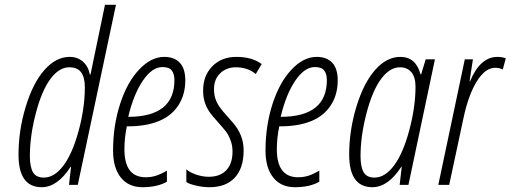

<svg xmlns="http://www.w3.org/2000/svg" viewBox="-20 -780 2154 810"><path d="M155.8 9.8Q58.1 9.8 58.1 -127.9Q58.1 -230 88.6 -330.1Q119.1 -430.2 167.7 -485.1Q216.3 -540 273.9 -540Q307.6 -540 330.3 -519.5Q353 -499 358.9 -465.8H361.8L422.9 -759.8H469.2L308.1 0H271L279.8 -76.2H277.8Q222.2 9.8 155.8 9.8ZM165 -30.8Q209 -30.8 247.1 -80.8Q285.2 -130.9 311.5 -227.3Q337.9 -323.7 337.9 -412.1Q337.9 -453.6 322.3 -474.9Q306.6 -496.1 272 -496.1Q229 -496.1 192.4 -446.5Q155.8 -397 130.9 -301.3Q106 -205.6 106 -121.1Q106 -76.7 118.9 -53.7Q131.8 -30.8 165 -30.8Z M581.1 9.8Q522.5 9.8 489.7 -31Q457 -71.8 457 -145Q457 -249.5 486.6 -341.1Q516.1 -432.6 566.7 -486.3Q617.2 -540 672.9 -540Q715.3 -540 738.5 -515.4Q761.7 -490.7 761.7 -440.9Q761.7 -380.9 732.7 -335.9Q703.6 -291 649.7 -269Q595.7 -247.1 521 -247.1H515.1Q504.9 -198.7 504.9 -149.9Q504.9 -32.2 594.7 -32.2Q617.7 -32.2 637.9 -38.6Q658.2 -44.9 684.1 -60.1V-13.2Q643.1 9.8 581.1 9.8ZM665 -497.1Q621.6 -497.1 582.5 -439.5Q543.5 -381.8 521 -287.1Q715.8 -287.1 715.8 -441.9Q715.8 -467.8 704.8 -482.4Q693.8 -497.1 665 -497.1Z M863.8 9.8Q836.4 9.8 806.6 2.9Q776.9 -3.9 766.1 -12.2V-65.9Q777.8 -54.2 805.4 -44.2Q833 -34.2 860.8 -34.2Q908.2 -34.2 934.6 -61.8Q960.9 -89.4 960.9 -140.1Q960.9 -161.6 955.6 -179.4Q950.2 -197.3 941.7 -212.4Q933.1 -227.5 903.8 -259.8Q872.1 -294.4 860.8 -312.3Q849.6 -330.1 843.3 -350.6Q836.9 -371.1 836.9 -397.9Q836.9 -461.4 876 -500.7Q915 -540 977.1 -540Q1043.5 -540 1084 -509.8L1059.1 -467.8Q1024.4 -496.1 975.1 -496.1Q935.1 -496.1 908.9 -470.9Q882.8 -445.8 882.8 -403.8Q882.8 -375 893.3 -351.6Q903.8 -328.1 933.1 -295.9Q968.3 -257.8 980.7 -238.3Q993.2 -218.8 1000.5 -195.8Q1007.8 -172.9 1007.8 -145Q1007.8 -70.8 970.5 -30.5Q933.1 9.8 863.8 9.8Z M1224.1 9.8Q1165.5 9.8 1132.8 -31Q1100.1 -71.8 1100.1 -145Q1100.1 -249.5 1129.6 -341.1Q1159.2 -432.6 1209.7 -486.3Q1260.3 -540 1315.9 -540Q1358.4 -540 1381.6 -515.4Q1404.8 -490.7 1404.8 -440.9Q1404.8 -380.9 1375.7 -335.9Q1346.7 -291 1292.7 -269Q1238.8 -247.1 1164.1 -247.1H1158.2Q1147.9 -198.7 1147.9 -149.9Q1147.9 -32.2 1237.8 -32.2Q1260.7 -32.2 1281 -38.6Q1301.3 -44.9 1327.1 -60.1V-13.2Q1286.1 9.8 1224.1 9.8ZM1308.1 -497.1Q1264.6 -497.1 1225.6 -439.5Q1186.5 -381.8 1164.1 -287.1Q1358.9 -287.1 1358.9 -441.9Q1358.9 -467.8 1347.9 -482.4Q1336.9 -497.1 1308.1 -497.1Z M1550.8 9.8Q1453.1 9.8 1453.1 -127.9Q1453.1 -230 1483.6 -330.1Q1514.2 -430.2 1562.7 -485.1Q1611.3 -540 1668.9 -540Q1734.4 -540 1753.9 -466.8H1756.8L1775.9 -529.8H1814.9L1703.1 0H1666L1674.8 -76.2H1672.9Q1617.2 9.8 1550.8 9.8ZM1560.1 -30.8Q1604 -30.8 1642.1 -81.5Q1680.2 -132.3 1706.5 -230Q1732.9 -327.6 1732.9 -414.1Q1732.9 -454.6 1715.6 -475.3Q1698.2 -496.1 1667 -496.1Q1624 -496.1 1587.4 -446.5Q1550.8 -397 1525.9 -301.3Q1501 -205.6 1501 -121.1Q1501 -76.7 1513.9 -53.7Q1526.9 -30.8 1560.1 -30.8Z M2078.1 -540Q2097.2 -540 2113.8 -534.2L2101.1 -486.8Q2086.4 -494.1 2068.8 -494.1Q2027.3 -494.1 1991.7 -437Q1956.1 -379.9 1935.1 -280.8L1875 0H1829.1L1940.9 -529.8H1975.1L1960.9 -437H1962.9Q2005.9 -540 2078.1 -540Z"/></svg>

Font: TypoPRO Open Sans Condensed
Style: Italic
Weight: 300
Width: 3
Italic angle: -12°
Foundry: Ascender Corporation
Version: Version 1.10